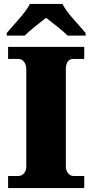

<svg xmlns="http://www.w3.org/2000/svg" viewBox="-20 -951 466 971"><path d="M14 -784V-771H105C126 -793 183 -838 213 -861C243 -838 301 -793 322 -771H413V-784C382 -822 317 -886 296 -931H131C110 -886 45 -822 14 -784ZM21 0H406V-61H351C331 -61 313 -81 313 -110V-599C313 -636 327 -653 351 -653H406V-714H21V-653H74C92 -653 113 -636 113 -600V-108C113 -78 92 -61 74 -61H21Z"/></svg>

Font: Noto Serif Malayalam Black
Style: Regular
Weight: 900
Designer: Indian type Foundry, Jelle Bosma, Monotype Design Team
Foundry: Monotype Imaging Inc.
Version: Version 2.104